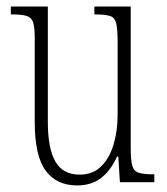

<svg xmlns="http://www.w3.org/2000/svg" viewBox="-20 -556 509 586"><path d="M215 10Q153 10 119.5 -35Q86 -80 86 -184V-440Q86 -473 81 -488Q76 -503 61 -507.5Q46 -512 17 -512H13V-536H126V-184Q126 -103 149 -63Q172 -23 223 -23Q263 -23 288.5 -48Q314 -73 326.5 -114.5Q339 -156 339 -206V-425Q339 -465 335 -483.5Q331 -502 316.5 -507Q302 -512 271 -512H268V-536H379V-103Q379 -66 384 -49.5Q389 -33 404 -28.5Q419 -24 448 -24H451V0H346L341 -78H337Q319 -37 289.5 -13.5Q260 10 215 10Z"/></svg>

Font: Noto Serif Tamil ExtraCondensed ExtraLight
Style: Italic
Weight: 200
Width: 2
Italic angle: -12°
Designer: Indian Type Foundry, Tom Grace, and the Monotype Design Team
Foundry: Monotype Imaging Inc.
Version: Version 2.003; ttfautohint (v1.8.4.7-5d5b)